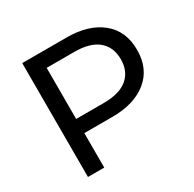

<svg xmlns="http://www.w3.org/2000/svg" viewBox="-154 -861 1030 1022"><g transform="rotate(-30 361.0 -350.0)"><path d="M205 0H105V-700H378Q512 -700 591 -636Q670 -572 670 -456Q670 -340 591 -276Q512 -212 378 -212H205ZM375 -299Q472 -299 521 -340.5Q570 -382 570 -456Q570 -530 521 -571.5Q472 -613 375 -613H205V-299Z"/></g></svg>

Font: Argentum Novus
Style: Regular
Weight: 400
Designer: Julieta Ulanovsky
Foundry: Julieta Ulanovsky
Version: Version 7.20;July 27, 2021;FontCreator 13.0.0.2683 64-bit